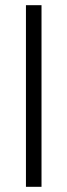

<svg xmlns="http://www.w3.org/2000/svg" viewBox="-20 -720 260 740"><path d="M140 0V-700H80V0Z"/></svg>

Font: Abel
Style: Regular
Weight: 400
Designer: Matthew Desmond
Foundry: Matthew Desmond
Version: Version 1.002